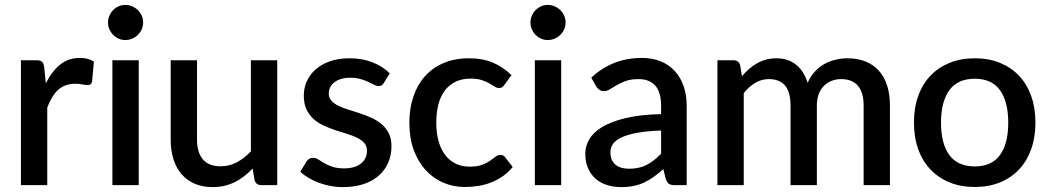

<svg xmlns="http://www.w3.org/2000/svg" viewBox="-20 -756 4286 784"><path d="M167 -415.5Q191 -464 225 -491.8Q259 -519.5 306.5 -519.5Q323 -519.5 337.5 -515.8Q352 -512 363.5 -504.5L356 -423.5Q354 -415 349.8 -411.8Q345.5 -408.5 338.5 -408.5Q331 -408.5 317 -411.2Q303 -414 287.5 -414Q265 -414 247.8 -407.5Q230.5 -401 216.8 -388.5Q203 -376 192.5 -358Q182 -340 173 -317V0H65.5V-510H128Q145 -510 151.5 -503.8Q158 -497.5 160.5 -482Z M546.5 -510V0H439V-510ZM564.5 -664Q564.5 -649.5 558.8 -636.5Q553 -623.5 543 -613.8Q533 -604 519.8 -598.2Q506.5 -592.5 491.5 -592.5Q477 -592.5 464.2 -598.2Q451.5 -604 442 -613.8Q432.5 -623.5 426.8 -636.5Q421 -649.5 421 -664Q421 -679 426.8 -692Q432.5 -705 442 -714.8Q451.5 -724.5 464.2 -730.2Q477 -736 491.5 -736Q506.5 -736 519.8 -730.2Q533 -724.5 543 -714.8Q553 -705 558.8 -692Q564.5 -679 564.5 -664Z M1112 -510V0H1047Q1025.5 0 1019.5 -20.5L1011.5 -68Q995.5 -51 977.8 -37Q960 -23 940 -13Q920 -3 897.2 2.5Q874.5 8 848.5 8Q806.5 8 774.5 -6Q742.5 -20 720.8 -45.5Q699 -71 688 -106.8Q677 -142.5 677 -185.5V-510H784.5V-185.5Q784.5 -134 808.2 -105.5Q832 -77 880.5 -77Q916 -77 946.8 -93.2Q977.5 -109.5 1004.5 -138V-510Z M1547.5 -417.5Q1543.5 -410.5 1538.5 -407.5Q1533.5 -404.5 1526 -404.5Q1517.5 -404.5 1507.5 -409.8Q1497.5 -415 1484 -421.5Q1470.5 -428 1452.2 -433.2Q1434 -438.5 1409.5 -438.5Q1389.5 -438.5 1373.2 -433.8Q1357 -429 1345.8 -420.2Q1334.5 -411.5 1328.5 -399.8Q1322.5 -388 1322.5 -374.5Q1322.5 -356.5 1333.5 -344.5Q1344.5 -332.5 1362.5 -323.8Q1380.5 -315 1403.5 -308Q1426.5 -301 1450.5 -293Q1474.5 -285 1497.5 -274.5Q1520.5 -264 1538.5 -248.8Q1556.5 -233.5 1567.5 -211.8Q1578.5 -190 1578.5 -159Q1578.5 -123 1565.5 -92.5Q1552.5 -62 1527.5 -39.5Q1502.5 -17 1465.2 -4.5Q1428 8 1380 8Q1353.5 8 1328.8 3.2Q1304 -1.5 1281.8 -9.8Q1259.5 -18 1240.2 -29.5Q1221 -41 1206 -54.5L1231 -95.5Q1235.5 -103 1242.2 -107.2Q1249 -111.5 1259 -111.5Q1269.5 -111.5 1279.8 -104.8Q1290 -98 1303.8 -90Q1317.5 -82 1337 -75.2Q1356.5 -68.5 1385.5 -68.5Q1409.5 -68.5 1427 -74.2Q1444.5 -80 1456 -90Q1467.5 -100 1473 -112.8Q1478.5 -125.5 1478.5 -140Q1478.5 -159.5 1467.5 -172Q1456.5 -184.5 1438.2 -193.5Q1420 -202.5 1396.8 -209.5Q1373.5 -216.5 1349.5 -224.5Q1325.5 -232.5 1302.2 -243Q1279 -253.5 1260.8 -269.8Q1242.5 -286 1231.5 -309.2Q1220.5 -332.5 1220.5 -366Q1220.5 -396.5 1232.8 -424Q1245 -451.5 1268.8 -472.5Q1292.5 -493.5 1327.2 -505.8Q1362 -518 1407.5 -518Q1459 -518 1501 -501.5Q1543 -485 1571.5 -456.5Z M2040 -410Q2035 -403.5 2030.5 -400Q2026 -396.5 2017.5 -396.5Q2009 -396.5 1999.8 -402.5Q1990.5 -408.5 1977.8 -415.8Q1965 -423 1947 -429Q1929 -435 1902 -435Q1867 -435 1840.8 -422.5Q1814.5 -410 1796.8 -386.8Q1779 -363.5 1770.2 -330.2Q1761.5 -297 1761.5 -255.5Q1761.5 -212.5 1771 -179Q1780.5 -145.5 1798.2 -122.5Q1816 -99.5 1841.2 -87.5Q1866.5 -75.5 1898 -75.5Q1929 -75.5 1948.5 -83Q1968 -90.5 1981 -99.5Q1994 -108.5 2003.2 -116Q2012.5 -123.5 2023 -123.5Q2036 -123.5 2043 -113.5L2073.5 -74Q2055 -51.5 2032.5 -36Q2010 -20.5 1985 -10.8Q1960 -1 1933 3.2Q1906 7.5 1878.5 7.5Q1831 7.5 1789.8 -10.2Q1748.5 -28 1717.8 -61.8Q1687 -95.5 1669.2 -144.2Q1651.5 -193 1651.5 -255.5Q1651.5 -312 1667.5 -360.2Q1683.5 -408.5 1714.2 -443.5Q1745 -478.5 1790.5 -498.2Q1836 -518 1895.5 -518Q1951 -518 1993.2 -500Q2035.5 -482 2068.5 -449Z M2271.5 -510V0H2164V-510ZM2289.5 -664Q2289.5 -649.5 2283.8 -636.5Q2278 -623.5 2268 -613.8Q2258 -604 2244.8 -598.2Q2231.5 -592.5 2216.5 -592.5Q2202 -592.5 2189.2 -598.2Q2176.5 -604 2167 -613.8Q2157.5 -623.5 2151.8 -636.5Q2146 -649.5 2146 -664Q2146 -679 2151.8 -692Q2157.5 -705 2167 -714.8Q2176.5 -724.5 2189.2 -730.2Q2202 -736 2216.5 -736Q2231.5 -736 2244.8 -730.2Q2258 -724.5 2268 -714.8Q2278 -705 2283.8 -692Q2289.5 -679 2289.5 -664Z M2679.5 -223Q2622 -221 2582.5 -213.8Q2543 -206.5 2518.5 -195.2Q2494 -184 2483.2 -168.5Q2472.5 -153 2472.5 -134.5Q2472.5 -116.5 2478.2 -103.8Q2484 -91 2494.2 -82.8Q2504.5 -74.5 2518.2 -70.8Q2532 -67 2548.5 -67Q2590.5 -67 2620.8 -82.8Q2651 -98.5 2679.5 -128.5ZM2394.5 -439Q2481 -519.5 2600.5 -519.5Q2644.5 -519.5 2678.8 -505.2Q2713 -491 2736.2 -465Q2759.5 -439 2771.8 -403.2Q2784 -367.5 2784 -324V0H2736Q2720.5 0 2712.5 -4.8Q2704.5 -9.5 2699 -24L2688.5 -65.5Q2669 -48 2650 -34.2Q2631 -20.5 2610.8 -11Q2590.5 -1.5 2567.2 3.2Q2544 8 2516 8Q2485 8 2458.2 -0.5Q2431.5 -9 2412 -26.2Q2392.5 -43.5 2381.2 -69Q2370 -94.5 2370 -129Q2370 -158.5 2385.8 -186.5Q2401.5 -214.5 2437.8 -236.8Q2474 -259 2533.2 -273.5Q2592.5 -288 2679.5 -290V-324Q2679.5 -379 2656 -406Q2632.5 -433 2587 -433Q2556 -433 2535 -425.2Q2514 -417.5 2498.5 -408.5Q2483 -399.5 2471 -391.8Q2459 -384 2445.5 -384Q2434.5 -384 2426.8 -389.8Q2419 -395.5 2414 -404Z M2909.5 0V-510H2974.5Q2996.5 -510 3002.5 -489.5L3009.5 -445Q3023.5 -461 3038.5 -474.2Q3053.5 -487.5 3070.8 -497.2Q3088 -507 3107.8 -512.5Q3127.5 -518 3150.5 -518Q3175 -518 3195.5 -511Q3216 -504 3231.8 -491Q3247.5 -478 3259 -459.5Q3270.5 -441 3278 -418Q3289.5 -444.5 3307 -463.5Q3324.5 -482.5 3346 -494.5Q3367.5 -506.5 3391.8 -512.2Q3416 -518 3441 -518Q3482 -518 3514.2 -505Q3546.5 -492 3568.8 -467.2Q3591 -442.5 3602.5 -406.5Q3614 -370.5 3614 -324.5V0H3506.5V-324.5Q3506.5 -378.5 3483.2 -405.8Q3460 -433 3414.5 -433Q3394 -433 3376 -426Q3358 -419 3344.5 -405.5Q3331 -392 3323.2 -371.8Q3315.5 -351.5 3315.5 -324.5V0H3208V-324.5Q3208 -380.5 3185.5 -406.8Q3163 -433 3119.5 -433Q3089.5 -433 3064 -417.8Q3038.5 -402.5 3017 -376V0Z M3960.5 -518Q4017 -518 4062.8 -499.5Q4108.5 -481 4140.8 -447Q4173 -413 4190.5 -364.5Q4208 -316 4208 -255.5Q4208 -195 4190.5 -146.5Q4173 -98 4140.8 -63.8Q4108.5 -29.5 4062.8 -11Q4017 7.5 3960.5 7.5Q3903.5 7.5 3857.8 -11Q3812 -29.5 3779.5 -63.8Q3747 -98 3729.5 -146.5Q3712 -195 3712 -255.5Q3712 -316 3729.5 -364.5Q3747 -413 3779.5 -447Q3812 -481 3857.8 -499.5Q3903.5 -518 3960.5 -518ZM3960.5 -76.5Q4029.5 -76.5 4063.2 -122.8Q4097 -169 4097 -255Q4097 -341 4063.2 -387.8Q4029.5 -434.5 3960.5 -434.5Q3890.5 -434.5 3856.5 -387.8Q3822.5 -341 3822.5 -255Q3822.5 -169 3856.5 -122.8Q3890.5 -76.5 3960.5 -76.5Z"/></svg>

Font: TypoPRO Lato
Style: Regular
Weight: 600
Designer: Lukasz Dziedzic with Adam Twardoch and Botio Nikoltchev
Foundry: tyPoland Lukasz Dziedzic
Version: Version 2.010; 2014-09-01; http://www.latofonts.com/